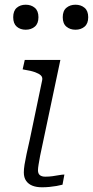

<svg xmlns="http://www.w3.org/2000/svg" viewBox="-20 -791 394 814"><path d="M89 -665Q112 -665 127.5 -678Q143 -691 143 -718Q143 -745 127.5 -758Q112 -771 89 -771Q66 -771 51 -758Q36 -745 36 -718Q36 -691 51 -678Q66 -665 89 -665ZM300 -665Q323 -665 338.5 -678Q354 -691 354 -718Q354 -745 338.5 -758Q323 -771 300 -771Q277 -771 261.5 -758Q246 -745 246 -718Q246 -691 261.5 -678Q277 -665 300 -665ZM158 3Q135 3 118 -3.5Q101 -10 91 -24Q81 -38 81 -60Q81 -74 84 -93Q87 -112 92.5 -137.5Q98 -163 106 -198L159 -452Q161 -464 153 -471.5Q145 -479 128.5 -485Q112 -491 86 -495L76 -497L85 -537H236L161 -182Q154 -152 150 -130Q146 -108 143.5 -93Q141 -78 141 -69Q141 -55 149 -48.5Q157 -42 172 -42Q188 -42 202.5 -44Q217 -46 230.5 -48.5Q244 -51 253 -51L245 -8Q234 -5 219.5 -2.5Q205 0 189.5 1.5Q174 3 158 3Z"/></svg>

Font: Roboto Serif ExtraLight
Style: Italic
Weight: 250
Italic angle: -10°
Designer: Greg Gazdowicz
Foundry: Commercial Type
Version: Version 1.008